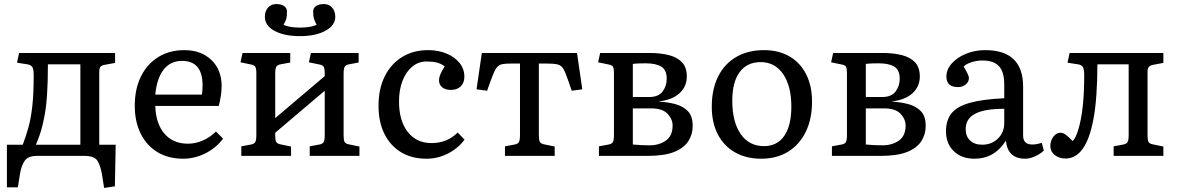

<svg xmlns="http://www.w3.org/2000/svg" viewBox="-20 -768 5800 946"><path d="M493 158 482 89Q475 48 460 24Q445 0 395 0H162Q118 0 101.5 24.5Q85 49 79 86L68 155H14V-55H92Q109 -99 121 -143.5Q133 -188 139.5 -248Q146 -308 146 -395Q146 -424 140.5 -435.5Q135 -447 116 -451L64 -459L74 -507H547V-458L498 -449Q479 -446 474 -437.5Q469 -429 469 -414V-55H550L546 150ZM157 -55H376V-451H216Q216 -362 211.5 -296.5Q207 -231 196 -181Q190 -150 181.5 -121.5Q173 -93 157 -55Z M883 14Q810 14 756.5 -18Q703 -50 673.5 -109Q644 -168 644 -247Q644 -330 674.5 -391.5Q705 -453 760 -487Q815 -521 888 -521Q971 -521 1021.5 -472.5Q1072 -424 1072 -344Q1072 -302 1058 -246H745Q748 -158 790.5 -109Q833 -60 906 -60Q944 -60 980 -76Q1016 -92 1044 -120L1079 -85Q1045 -39 992 -12.5Q939 14 883 14ZM745 -302H975Q978 -322 978 -348Q978 -468 877 -468Q820 -468 786.5 -425.5Q753 -383 745 -302Z M1169 0V-47L1217 -56Q1233 -59 1238 -68.5Q1243 -78 1243 -104V-407Q1243 -430 1238 -438.5Q1233 -447 1218 -450L1165 -461L1175 -507H1410V-460L1362 -451Q1346 -448 1341 -438.5Q1336 -429 1336 -403V-186L1580 -393V-407Q1580 -430 1575 -438.5Q1570 -447 1555 -450L1502 -461L1512 -507H1747V-460L1699 -451Q1683 -448 1678 -438.5Q1673 -429 1673 -403V-100Q1673 -77 1678 -68.5Q1683 -60 1698 -57L1751 -46V0H1506V-47L1554 -56Q1570 -59 1575 -68.5Q1580 -78 1580 -104V-321L1336 -114V-100Q1336 -77 1341 -68.5Q1346 -60 1361 -57L1414 -46V0ZM1458 -590Q1380 -590 1332.5 -616Q1285 -642 1285 -685Q1285 -713 1300.5 -730.5Q1316 -748 1341 -748Q1366 -748 1380 -738Q1394 -728 1394 -711Q1394 -689 1391 -677Q1388 -665 1377 -646Q1391 -639 1411.5 -635.5Q1432 -632 1457 -632Q1483 -632 1504.5 -635.5Q1526 -639 1540 -646Q1530 -665 1526.5 -677Q1523 -689 1523 -711Q1523 -728 1537 -738Q1551 -748 1576 -748Q1601 -748 1616.5 -730.5Q1632 -713 1632 -685Q1632 -643 1583.5 -616.5Q1535 -590 1458 -590Z M2081 14Q2009 14 1956 -18Q1903 -50 1874 -108.5Q1845 -167 1845 -247Q1845 -330 1875.5 -391.5Q1906 -453 1961 -487Q2016 -521 2089 -521Q2140 -521 2180.5 -504Q2221 -487 2244.5 -457.5Q2268 -428 2268 -390Q2268 -360 2250 -342.5Q2232 -325 2202 -325Q2174 -325 2158.5 -338Q2143 -351 2143 -373Q2143 -385 2149 -400Q2155 -415 2171 -441Q2152 -455 2132 -460Q2112 -465 2081 -465Q2042 -465 2011.5 -440Q1981 -415 1963.5 -370.5Q1946 -326 1946 -268Q1946 -173 1989 -118Q2032 -63 2106 -63Q2183 -63 2235 -115L2269 -80Q2237 -37 2187 -11.5Q2137 14 2081 14Z M2468 0V-47L2516 -56Q2532 -59 2537 -68.5Q2542 -78 2542 -104V-455H2506Q2478 -455 2461.5 -453Q2445 -451 2434.5 -442.5Q2424 -434 2415.5 -415Q2407 -396 2395 -363L2380 -321L2328 -328L2354 -507H2823L2849 -328L2797 -321L2781 -367Q2767 -409 2756.5 -427.5Q2746 -446 2727.5 -450.5Q2709 -455 2671 -455H2635V-100Q2635 -78 2640 -69Q2645 -60 2660 -57L2713 -46V0Z M2931 0V-47L2979 -56Q2995 -59 3000 -68.5Q3005 -78 3005 -104V-407Q3005 -428 3001 -437.5Q2997 -447 2980 -450L2927 -461L2937 -507H3181Q3234 -507 3275.5 -496.5Q3317 -486 3340.5 -461Q3364 -436 3364 -391Q3364 -343 3329.5 -310Q3295 -277 3227 -268V-267Q3270 -265 3307.5 -255Q3345 -245 3369 -220.5Q3393 -196 3393 -147Q3393 -106 3371.5 -72.5Q3350 -39 3302 -19.5Q3254 0 3172 0ZM3098 -290H3179Q3224 -290 3244.5 -317Q3265 -344 3265 -380Q3265 -423 3238.5 -439.5Q3212 -456 3162 -456Q3146 -456 3129 -455.5Q3112 -455 3098 -453ZM3180 -52Q3228 -52 3261 -75.5Q3294 -99 3294 -149Q3294 -181 3269 -207.5Q3244 -234 3188 -234H3098V-56Q3118 -54 3139.5 -53Q3161 -52 3180 -52Z M3730 14Q3656 14 3601 -17.5Q3546 -49 3516.5 -106.5Q3487 -164 3487 -242Q3487 -328 3518 -390.5Q3549 -453 3607 -487Q3665 -521 3744 -521Q3817 -521 3870 -490Q3923 -459 3952 -402Q3981 -345 3981 -267Q3981 -182 3950 -118.5Q3919 -55 3863 -20.5Q3807 14 3730 14ZM3744 -48Q3809 -48 3844 -98.5Q3879 -149 3879 -243Q3879 -344 3838.5 -403Q3798 -462 3728 -462Q3661 -462 3624.5 -413Q3588 -364 3588 -272Q3588 -167 3629.5 -107.5Q3671 -48 3744 -48Z M4079 0V-47L4127 -56Q4143 -59 4148 -68.5Q4153 -78 4153 -104V-407Q4153 -428 4149 -437.5Q4145 -447 4128 -450L4075 -461L4085 -507H4329Q4382 -507 4423.5 -496.5Q4465 -486 4488.5 -461Q4512 -436 4512 -391Q4512 -343 4477.5 -310Q4443 -277 4375 -268V-267Q4418 -265 4455.5 -255Q4493 -245 4517 -220.5Q4541 -196 4541 -147Q4541 -106 4519.5 -72.5Q4498 -39 4450 -19.5Q4402 0 4320 0ZM4246 -290H4327Q4372 -290 4392.5 -317Q4413 -344 4413 -380Q4413 -423 4386.5 -439.5Q4360 -456 4310 -456Q4294 -456 4277 -455.5Q4260 -455 4246 -453ZM4328 -52Q4376 -52 4409 -75.5Q4442 -99 4442 -149Q4442 -181 4417 -207.5Q4392 -234 4336 -234H4246V-56Q4266 -54 4287.5 -53Q4309 -52 4328 -52Z M4781 14Q4718 14 4679.5 -23Q4641 -60 4641 -121Q4641 -176 4668.5 -210Q4696 -244 4759 -261.5Q4822 -279 4928 -284V-352Q4928 -414 4902 -442Q4876 -470 4820 -470Q4793 -470 4766.5 -461.5Q4740 -453 4728 -440Q4754 -397 4754 -384Q4754 -365 4738.5 -352Q4723 -339 4700 -339Q4643 -339 4643 -391Q4643 -426 4669.5 -455.5Q4696 -485 4739.5 -503Q4783 -521 4834 -521Q5021 -521 5021 -341V-100Q5021 -56 5066 -56Q5077 -56 5088 -58Q5099 -60 5113 -64L5123 -26Q5105 -9 5079 2.5Q5053 14 5031 14Q4945 14 4936 -75Q4880 14 4781 14ZM4819 -55Q4866 -55 4897 -85.5Q4928 -116 4928 -161V-232Q4831 -232 4784.5 -207.5Q4738 -183 4738 -132Q4738 -96 4760 -75.5Q4782 -55 4819 -55Z M5230 13Q5198 13 5176.5 -4.5Q5155 -22 5155 -48Q5155 -75 5170 -94.5Q5185 -114 5205 -114Q5217 -114 5230 -105Q5243 -96 5265 -73Q5280 -86 5293 -130Q5322 -225 5322 -395Q5322 -425 5316 -436.5Q5310 -448 5292 -451L5240 -459L5250 -507H5712V-458L5663 -449Q5647 -446 5640.5 -438.5Q5634 -431 5634 -414V-100Q5634 -77 5639 -68.5Q5644 -60 5659 -57L5712 -46V0H5467V-47L5515 -56Q5531 -59 5536 -68.5Q5541 -78 5541 -104V-451H5387Q5387 -373 5382 -301Q5377 -229 5367 -179Q5331 13 5230 13Z"/></svg>

Font: Literata 12pt
Style: Regular
Weight: 400
Designer: Latin by Veronika Burian and Jose Scaglione. Greek by Irene Vlachou. Cyrillic by Vera Evstafieva.
Foundry: TypeTogether
Version: Version 3.002